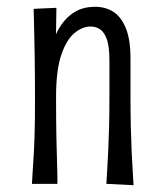

<svg xmlns="http://www.w3.org/2000/svg" viewBox="-20 -542 480 565"><path d="M373 3 293 -1Q294 -18 295.5 -42.5Q297 -67 298.5 -98.5Q300 -130 301 -169.5Q302 -209 302 -256Q302 -269 302 -286Q302 -303 302 -323Q302 -343 302 -365Q302 -403 295 -424.5Q288 -446 275.5 -455Q263 -464 246 -464Q223 -464 199.5 -445Q176 -426 160.5 -381Q145 -336 145 -258L107 -211Q107 -248 110 -290Q113 -332 122 -373Q131 -414 148 -448Q165 -482 192.5 -502Q220 -522 260 -522Q291 -522 314 -507Q337 -492 350.5 -458.5Q364 -425 364 -370Q364 -332 364 -316Q364 -300 364 -291Q364 -282 364 -263Q364 -208 365 -166.5Q366 -125 367.5 -94Q369 -63 370.5 -39.5Q372 -16 373 3ZM74 -1Q75 -22 76.5 -43Q78 -64 79.5 -91Q81 -118 82 -155Q83 -192 83 -246Q83 -319 82 -380.5Q81 -442 80 -479Q79 -516 79 -516L146 -519Q146 -497 145 -456Q144 -415 144 -363.5Q144 -312 145 -258Q145 -181 146 -135Q147 -89 148 -59.5Q149 -30 149 -1Z"/></svg>

Font: Truculenta
Style: Regular
Weight: 400
Designer: Ivan Castro, Eva Sanz & Omnibus-Type Team
Foundry: Omnibus-Type
Version: Version 1.002